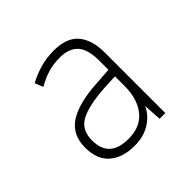

<svg xmlns="http://www.w3.org/2000/svg" viewBox="-99 -810 499 499"><g transform="rotate(-45 151.0 -560.0)"><path d="M157 -722Q204 -722 225.5 -696.5Q247 -671 247 -625V-402H226L223 -452Q212 -428 188 -413Q164 -398 131 -398Q87 -398 61.5 -420Q36 -442 36 -486Q36 -533 71 -556Q106 -579 178 -583L222 -586V-620Q222 -662 205 -680Q188 -698 155 -698Q132 -698 111.5 -692Q91 -686 71 -674L62 -697Q82 -708 106 -715Q130 -722 157 -722ZM180 -560Q120 -556 91 -540.5Q62 -525 62 -486Q62 -422 132 -422Q176 -422 199 -450.5Q222 -479 222 -527V-562Z"/></g></svg>

Font: Noto Sans Bengali SemiCondensed Thin
Style: Regular
Weight: 100
Width: 4
Designer: Joana Ranito - Universal Thirst; Jelle Bosma - Monotype Design Team
Foundry: Universal Thirst ehf.
Version: Version 3.000; ttfautohint (v1.8.4.7-5d5b)